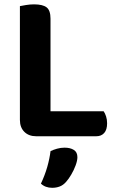

<svg xmlns="http://www.w3.org/2000/svg" viewBox="-20 -636 549 899"><path d="M73.2 -412.4H216.5V-6.7L149.5 2Q114.7 2 93.9 -18.8Q73.2 -39.5 73.2 -74.4ZM149.5 2V-114.9H465.3Q471.6 -106.3 476.6 -91.3Q481.5 -76.4 481.5 -58.8Q481.5 -28.6 467.9 -13.3Q454.3 2 430.7 2ZM216.5 -239.6H73.2V-607.3Q82.8 -609.3 101.9 -612.5Q120.9 -615.6 139.5 -615.6Q180 -615.6 198.3 -601.5Q216.5 -587.4 216.5 -548.3ZM289.5 215.5Q276.2 230.8 259.8 237.1Q243.3 243.4 224.4 243.4Q192.2 243.4 171.6 223.8Q190.3 184.2 201.3 145.5Q212.3 106.9 216.6 71.6Q230.2 65 247.3 60.2Q264.4 55.4 282.3 55.4Q308.9 55.4 325.6 65.9Q342.4 76.3 342.4 99.9Q342.4 115.9 334.1 138.4Q325.8 160.9 313.6 181.5Q301.5 202.2 289.5 215.5Z"/></svg>

Font: Baloo Tammudu 2
Style: Regular
Weight: 400
Designer: Maithili Shingre, Omkar Shende and Ek Type
Foundry: Ek Type
Version: Version 1.700